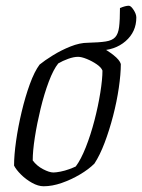

<svg xmlns="http://www.w3.org/2000/svg" viewBox="-20 -649 495 669"><path d="M132 0Q113 0 91.5 -12Q70 -24 53 -41Q36 -58 29 -72Q29 -108 36 -157.5Q43 -207 55.5 -259.5Q68 -312 84 -356Q100 -400 118 -424Q135 -438 164 -456Q193 -474 225.5 -487Q258 -500 286 -500Q302 -500 328 -487Q354 -474 375.5 -457Q397 -440 401 -426Q401 -391 394 -343Q387 -295 374 -245Q361 -195 344.5 -151.5Q328 -108 309 -79Q289 -59 258.5 -41Q228 -23 195 -11.5Q162 0 132 0ZM166 -48Q175 -48 190.5 -51Q206 -54 221 -59.5Q236 -65 244 -69Q262 -93 279 -136Q296 -179 309 -229Q322 -279 329.5 -326Q337 -373 337 -403Q333 -414 317 -425Q301 -436 282.5 -443.5Q264 -451 252 -451Q237 -451 217.5 -444Q198 -437 183 -428Q166 -407 150 -364.5Q134 -322 121.5 -270.5Q109 -219 101.5 -171Q94 -123 94 -90Q108 -71 130 -59.5Q152 -48 166 -48ZM322 -473Q313 -473 302.5 -474.5Q292 -476 285 -479L286 -500Q326 -501 348.5 -504.5Q371 -508 381.5 -519.5Q392 -531 395 -555Q398 -579 398 -621Q417 -629 429 -629Q436 -629 445.5 -614.5Q455 -600 455 -588Q455 -538 417.5 -505.5Q380 -473 322 -473Z"/></svg>

Font: Texturina 72pt 72pt ExtraLight
Style: Italic
Weight: 200
Italic angle: -11°
Designer: Guillermo Torres Carreño
Foundry: Omnibus-Type
Version: Version 1.002; ttfautohint (v1.8.3)